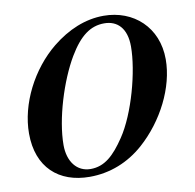

<svg xmlns="http://www.w3.org/2000/svg" viewBox="-79 -766 879 864"><g transform="rotate(-10 361.0 -333.5)"><path d="M691 -444C691 -590 586 -685 449 -685C365 -685 285 -651 213 -593C102 -503 27 -356 27 -221C27 -66 122 18 263 18C356 18 441 -16 511 -78C618 -173 691 -316 691 -444ZM547 -528C547 -415 497 -229 430 -130C381 -57 337 -16 273 -16C210 -16 171 -68 171 -143C171 -262 224 -430 284 -531C334 -615 383 -651 446 -651C506 -651 547 -611 547 -528Z"/></g></svg>

Font: STIXGeneral
Style: Bold Italic
Weight: 700
Italic angle: -16.33°
Designer: MicroPress Inc., with final additions and corrections provided by Coen Hoffman, Elsevier (retired)
Version: Version 1.1.0